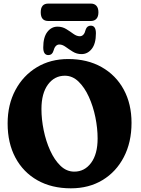

<svg xmlns="http://www.w3.org/2000/svg" viewBox="-20 -1039 783 1070"><path d="M360 -710Q467 -710 546.5 -665Q626 -620 669.5 -540Q713 -460 713 -354.5Q713 -246 670.2 -163.8Q627.5 -81.5 551.5 -35.5Q475.5 10.5 375 10.5Q268 10.5 188.8 -34.2Q109.5 -79 66 -160.2Q22.5 -241.5 22.5 -351Q22.5 -456 65.8 -537Q109 -618 185 -664Q261 -710 360 -710ZM524 -267Q524 -324.5 511.5 -385.8Q499 -447 475.2 -499.2Q451.5 -551.5 417.8 -584.2Q384 -617 341.5 -617Q283.5 -617 247.2 -567.8Q211 -518.5 211 -431.5Q211 -374 223.5 -313Q236 -252 259.8 -199.8Q283.5 -147.5 317.2 -115Q351 -82.5 394 -82.5Q451.5 -82.5 487.8 -131.5Q524 -180.5 524 -267ZM434.5 -737.5Q407.5 -737.5 385.8 -751Q364 -764.5 345.8 -777.8Q327.5 -791 311 -791Q287 -791 277.5 -754.5Q270.5 -732 249.5 -732Q221 -732 221 -774.5Q221 -831.5 243.8 -861Q266.5 -890.5 300.5 -890.5Q327.5 -890.5 349.2 -877Q371 -863.5 389.2 -850.2Q407.5 -837 424.5 -837Q449 -837 457.5 -874Q465 -896 486 -896Q514.5 -896 514.5 -853.5Q514.5 -796 491.5 -766.8Q468.5 -737.5 434.5 -737.5ZM207 -970.5Q207 -1019 249 -1019H486.5Q506 -1019 517.2 -1006.8Q528.5 -994.5 528.5 -970.5Q528.5 -946.5 517.2 -934.2Q506 -922 486.5 -922H249Q207 -922 207 -970.5Z"/></svg>

Font: Fraunces 144pt S100
Style: Bold
Weight: 700
Version: Version 1.000; ttfautohint (v1.8.3)